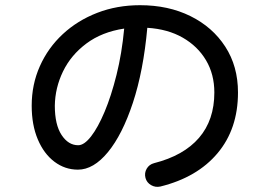

<svg xmlns="http://www.w3.org/2000/svg" viewBox="-20 -733 1040 739"><path d="M597 -15Q578 -11 561.5 -20.5Q545 -30 540 -48Q535 -67 544.5 -83.5Q554 -100 573 -105Q687 -134 746 -202.5Q805 -271 805 -377Q805 -447 773 -501Q741 -555 683.5 -588Q626 -621 547 -626Q532 -460 491.5 -337.5Q451 -215 395.5 -147.5Q340 -80 280 -80Q230 -80 189.5 -110.5Q149 -141 125.5 -196.5Q102 -252 102 -326Q102 -408 133.5 -478.5Q165 -549 221.5 -601.5Q278 -654 354 -683.5Q430 -713 519 -713Q628 -713 713 -671Q798 -629 847 -553.5Q896 -478 896 -377Q896 -237 817.5 -143.5Q739 -50 597 -15ZM281 -174Q304 -174 330.5 -208Q357 -242 382.5 -302.5Q408 -363 428.5 -445Q449 -527 458 -623Q372 -610 312.5 -565.5Q253 -521 222.5 -458Q192 -395 191 -326Q191 -253 217 -213.5Q243 -174 281 -174Z"/></svg>

Font: Zen Maru Gothic Medium
Style: Regular
Weight: 500
Designer: Yoshimichi Ohira
Foundry: Positype
Version: Version 1.001